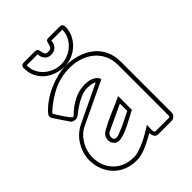

<svg xmlns="http://www.w3.org/2000/svg" viewBox="-194 -739 849 849"><g transform="rotate(-45 230.0 -315.0)"><path d="M219 -602Q234 -602 238 -608.5Q242 -615 244 -623.5Q246 -632 248.5 -638.5Q251 -645 263 -645H332Q351 -645 351 -627Q351 -601 341 -579.5Q331 -558 314 -541.5Q297 -525 275 -515Q253 -505 228 -504Q265 -504 299 -494Q333 -484 359 -464Q385 -444 400 -414Q415 -384 415 -343V-26Q415 -16 407 -8Q399 0 389 0H306Q292 0 286.5 -10Q281 -20 281 -32Q268 -25 252.5 -16.5Q237 -8 221 -1Q205 6 188.5 10.5Q172 15 157 15Q124 15 96.5 4Q69 -7 49.5 -27Q30 -47 19 -74.5Q8 -102 8 -135Q8 -155 14 -175.5Q20 -196 31 -214.5Q42 -233 57.5 -247.5Q73 -262 91 -271L272 -358Q263 -363 252.5 -365Q242 -367 231 -367Q205 -367 183.5 -357Q162 -347 145 -335.5Q128 -324 115.5 -314Q103 -304 95 -304Q90 -304 81.5 -306.5Q73 -309 70 -314L25 -381Q20 -388 20 -395Q20 -404 29 -413Q46 -432 69.5 -448.5Q93 -465 119.5 -477Q146 -489 173.5 -496Q201 -503 227 -504Q200 -504 175 -512.5Q150 -521 131.5 -536.5Q113 -552 102 -575Q91 -598 91 -627Q91 -645 109 -645H178Q190 -645 193 -638.5Q196 -632 197.5 -623.5Q199 -615 202.5 -608.5Q206 -602 219 -602ZM396 -343Q396 -377 383 -403.5Q370 -430 348 -448Q326 -466 297 -475.5Q268 -485 236 -485Q179 -485 131 -461.5Q83 -438 42 -400Q39 -397 39 -395Q40 -392 47.5 -380Q55 -368 64 -354.5Q73 -341 81.5 -330.5Q90 -320 93 -320L98 -322Q124 -349 158.5 -367.5Q193 -386 231 -386Q240 -386 251 -384.5Q262 -383 272 -378.5Q282 -374 289.5 -367Q297 -360 299 -350L99 -255Q83 -247 69.5 -234Q56 -221 46.5 -204.5Q37 -188 32 -170Q27 -152 27 -135Q27 -77 63 -40.5Q99 -4 157 -4Q173 -4 192.5 -10.5Q212 -17 231 -26Q250 -35 267.5 -45.5Q285 -56 299 -65Q299 -62 298.5 -54Q298 -46 298 -38Q298 -30 299.5 -24Q301 -18 306 -18H389Q396 -18 396 -26ZM178 -627H109Q109 -604 118 -585Q127 -566 142.5 -552Q158 -538 178 -530Q198 -522 220 -522Q242 -522 262 -530Q282 -538 297.5 -552Q313 -566 322.5 -585Q332 -604 332 -627H263Q263 -608 251 -595.5Q239 -583 219 -583Q200 -583 189 -596Q178 -609 178 -627ZM299 -159Q287 -153 269.5 -143.5Q252 -134 233 -124.5Q214 -115 195.5 -108.5Q177 -102 164 -102Q148 -102 138.5 -113Q129 -124 129 -139Q129 -151 135.5 -161Q142 -171 153 -177Q188 -197 225.5 -212.5Q263 -228 299 -245ZM281 -216 245 -199 163 -161Q157 -158 152.5 -152Q148 -146 148 -139Q148 -120 164 -120Q173 -120 189 -126.5Q205 -133 222.5 -141Q240 -149 256 -157.5Q272 -166 281 -170Z"/></g></svg>

Font: RonaldsonGothicLicht
Style: Regular
Weight: 400
Designer: Mr. Robertson for MacKellar, Smiths & Jordan Co. Philadelphia
Foundry: CAT-Fonts Peter Wiegel
Version: 1.000